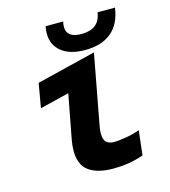

<svg xmlns="http://www.w3.org/2000/svg" viewBox="-111 -830 823 929"><g transform="rotate(-15 300.0 -366.0)"><path d="M178 -122.5Q178 -150 183.5 -178L225.5 -399.5L79 -363.5L100 -485L396.5 -558L331.5 -210.5Q327 -187.5 327 -170.5Q327 -138.5 340.8 -126.2Q354.5 -114 378.5 -114Q403 -114 441.8 -120.8Q480.5 -127.5 508.5 -138.5L494.5 -15.5Q450.5 -1 415.5 4.2Q380.5 9.5 343.5 9.5Q263.5 9.5 220.8 -21.5Q178 -52.5 178 -122.5ZM199.5 -705.5Q199.5 -721 203.5 -741H291.5Q288 -727 288 -714.5Q288 -659.5 362.5 -659.5Q406.5 -659.5 432 -679.2Q457.5 -699 463.5 -741H551Q539.5 -660.5 490.8 -620.2Q442 -580 359 -580Q284 -580 241.8 -613.5Q199.5 -647 199.5 -705.5Z"/></g></svg>

Font: JuliaMono ExtraBold
Style: Italic
Weight: 800
Italic angle: -9°
Monospace: yes
Designer: cormullion
Foundry: corm
Version: Version 0.057; ttfautohint (v1.8.4)